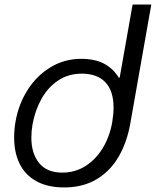

<svg xmlns="http://www.w3.org/2000/svg" viewBox="-20 -810 684 842"><path d="M42 -207Q42 -243 48.5 -279Q62 -354.5 102 -417Q142 -479.5 202.8 -515.8Q263.5 -552 336 -552Q396 -552 436.2 -530.8Q476.5 -509.5 501.5 -468.5L505 -470.5L561.5 -790H643.5L552 -271.5Q537 -185.5 499.8 -122Q462.5 -58.5 402.5 -23.2Q342.5 12 261.5 12Q188.5 12 139.2 -15.5Q90 -43 66 -92Q42 -141 42 -207ZM472 -273.5Q478 -309 478 -338.5Q478 -411 442.2 -449Q406.5 -487 338.5 -487Q280 -487 235 -457Q190 -427 161.8 -376.2Q133.5 -325.5 122.5 -263.5Q117.5 -235 117.5 -206.5Q117.5 -136.5 151.8 -94.8Q186 -53 253 -53Q310 -53 355.8 -82.5Q401.5 -112 431.5 -162.2Q461.5 -212.5 472 -273.5Z"/></svg>

Font: JuliaMono Light
Style: Italic
Weight: 300
Italic angle: -9°
Monospace: yes
Designer: cormullion
Foundry: corm
Version: Version 0.054; ttfautohint (v1.8.4)